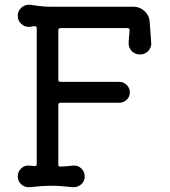

<svg xmlns="http://www.w3.org/2000/svg" viewBox="-20 -756 708 800"><path d="M610 -578Q612 -559 598 -544Q584 -529 563 -529Q543 -529 529.5 -542.5Q516 -556 516 -575Q516 -587 517.5 -601.5Q519 -616 520 -630Q520 -639 511 -639H232Q223 -639 223 -630V-424Q223 -415 232 -415H477Q495 -415 508 -402Q521 -389 521 -371Q521 -353 508 -340.5Q495 -328 477 -328H232Q223 -328 223 -319V-70Q223 -62 230 -62Q244 -62 257.5 -63.5Q271 -65 284 -66Q304 -68 318.5 -54.5Q333 -41 333 -21Q333 -1 318.5 12Q304 25 284 24Q256 21 234.5 19.5Q213 18 193 18Q174 18 152.5 19.5Q131 21 102 24Q83 25 68.5 12Q54 -1 54 -21Q54 -41 68.5 -54.5Q83 -68 102 -66L124 -64H126Q133 -64 133 -72V-638Q133 -647 125 -647Q119 -647 113 -645.5Q107 -644 100 -644Q81 -644 67.5 -657.5Q54 -671 54 -690Q54 -711 69.5 -724.5Q85 -738 106 -736Q126 -733 147 -730.5Q168 -728 188 -728H536Q563 -728 583 -709Q603 -690 604 -662Z"/></svg>

Font: Kiwi Maru Medium
Style: Regular
Weight: 500
Designer: Hiroki-Chan
Version: Version 1.100